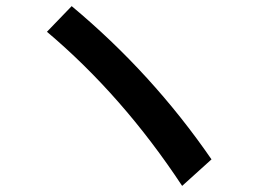

<svg xmlns="http://www.w3.org/2000/svg" viewBox="-20 -713 880 629"><path d="M576.7 -104Q381.8 -399.4 133.8 -608.9L214.8 -692.9Q478.5 -473.1 672.9 -190.9Z"/></svg>

Font: FORM UDPGothic
Style: Bold
Weight: 700
Foundry: Pronama LLC
Version: Version 1.051